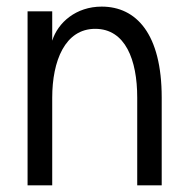

<svg xmlns="http://www.w3.org/2000/svg" viewBox="-20 -558 560 578"><path d="M137.2 0V-263.7C137.2 -375 175.8 -471.2 266.6 -471.2C357.4 -471.2 393.1 -377.9 393.1 -264.2V0H466.8V-264.2C466.8 -455.6 390.6 -538.1 286.1 -538.1C209 -538.1 154.3 -490.2 137.2 -435.5V-523.9H63V0Z"/></svg>

Font: Tuffy
Style: Regular
Weight: 500
Designer: Thatcher Ulrich, Karoly Barta and Michael Everson
Version: Version 001.270